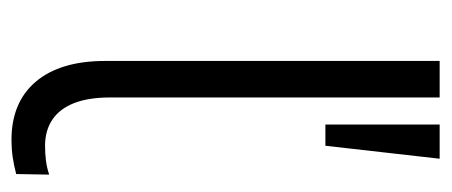

<svg xmlns="http://www.w3.org/2000/svg" viewBox="-240 -518 767 326"><g transform="rotate(90 143.0 -355.5)"><path d="M218 8Q154 8 119 -33.5Q84 -75 84 -151V-719H146V-159Q146 -123 155.5 -98.5Q165 -74 183.5 -61.5Q202 -49 228 -49Q241 -49 253 -50.5Q265 -52 277 -56L276 0Q261 4 247 6Q233 8 218 8ZM192 -525V-719H250L228 -525Z"/></g></svg>

Font: Nunitoga
Style: Light
Weight: 300
Designer: Vernon Adams
Foundry: Vernon Adams
Version: Version 1.0